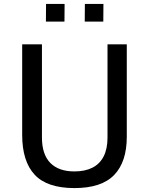

<svg xmlns="http://www.w3.org/2000/svg" viewBox="-20 -949 744 979"><path d="M359.5 10Q220.2 10 156.7 -58.2Q93.1 -126.5 93.1 -261.5V-723H193.9V-247.9Q193.9 -161.8 236.5 -118.3Q279.2 -74.9 359.5 -74.9Q413.2 -74.9 450.9 -93.8Q488.6 -112.8 508.4 -151.4Q528.2 -190.1 528.2 -247.9V-723H626.5V-252.1Q626.5 -123.4 562 -56.7Q497.6 10 359.5 10ZM412.8 -929H507.4L506.7 -839H412.1ZM214.8 -929H309.4L308.7 -839H214.1Z"/></svg>

Font: Public Sans VF
Style: Regular
Weight: 400
Designer: Pablo Impallari, Rodrigo Fuenzalida (Modified by Dan O. Williams and USWDS)
Version: Version 1.003